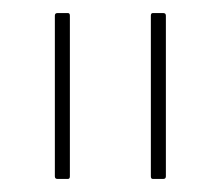

<svg xmlns="http://www.w3.org/2000/svg" viewBox="-20 -703 338 294"><path d="M214 -429Q211 -429 211 -433V-679Q211 -683 214 -683H230Q234 -683 234 -679V-433Q234 -429 230 -429ZM68 -429Q64 -429 64 -433V-679Q64 -683 68 -683H84Q87 -683 87 -679V-433Q87 -429 84 -429Z"/></svg>

Font: Sofia Sans Thin
Style: Regular
Weight: 250
Designer: Botio Nikoltchev, Ani Petrova
Foundry: lettersoup
Version: Version 4.101